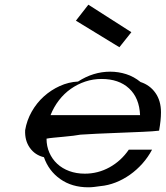

<svg xmlns="http://www.w3.org/2000/svg" viewBox="-20 -812 705 817"><path d="M627 -175Q610 -143 586 -116Q562 -89 533 -68.5Q504 -48 472 -35.5Q440 -23 407 -20Q393 -18 380.5 -16.5Q368 -15 356 -15Q286 -15 236.5 -50Q187 -85 167 -143Q129 -152 107 -183Q85 -214 87 -258Q94 -300 115 -337Q136 -374 166.5 -401.5Q197 -429 234.5 -446Q272 -463 312 -465Q377 -507 449 -507Q484 -507 517 -496.5Q550 -486 578 -463Q618 -450 641.5 -416.5Q665 -383 665 -334Q665 -317 663 -298Q661 -279 657 -256Q633 -253 586.5 -251Q540 -249 489.5 -247Q439 -245 393 -243Q347 -241 322 -239Q313 -237 292.5 -234.5Q272 -232 249.5 -230Q227 -228 207 -226Q187 -224 178 -222Q178 -190 190 -162.5Q202 -135 223.5 -115Q245 -95 275 -84Q305 -73 341 -73Q397 -73 446 -100Q495 -127 528 -175ZM576 -322Q573 -395 529.5 -435.5Q486 -476 412 -476Q376 -476 343 -465Q310 -454 281.5 -434Q253 -414 231 -385.5Q209 -357 195 -322ZM356 -792 539 -675 488 -611 303 -724Z"/></svg>

Font: Involve Medium Oblique
Style: Italic
Weight: 500
Italic angle: -10.5°
Designer: Stefan Peev
Foundry: Context Ltd.
Version: Version 1.001